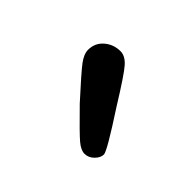

<svg xmlns="http://www.w3.org/2000/svg" viewBox="-58 -846 376 376"><g transform="rotate(45 130.0 -658.0)"><path d="M194 -562Q184 -562 171.5 -572.5Q159 -583 118 -625Q77 -670 66 -684.5Q55 -699 55 -711Q55 -730 69 -742Q83 -754 102 -754Q115 -754 127 -740.5Q139 -727 173 -672Q222 -597 222 -588Q222 -579 213.5 -570.5Q205 -562 194 -562Z"/></g></svg>

Font: Solway
Style: Regular
Weight: 400
Designer: Mariya V. Pigoulevskaya
Foundry: The Northern Block Ltd.
Version: Version 1.000;hotconv 1.0.109;makeotfexe 2.5.65596